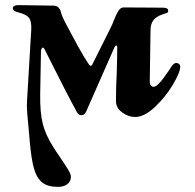

<svg xmlns="http://www.w3.org/2000/svg" viewBox="-20 -443 762 750"><path d="M96 107 93 72Q85 -6 85 -33L86 -56L102 -326Q104 -359 93.5 -373Q83 -387 50 -395Q30 -400 30 -411Q30 -417 36 -420Q42 -423 51 -423L188 -421Q201 -421 208 -414Q215 -407 217 -399Q221 -381 238 -349Q259 -309 282.5 -266Q306 -223 328 -190Q331 -186 334.5 -186Q338 -186 340 -190L413 -336Q420 -350 424 -362Q434 -387 442.5 -400.5Q451 -414 463 -414L617 -413Q637 -413 637 -401Q637 -395 633 -393Q629 -391 623.5 -389.5Q618 -388 615 -387Q589 -378 578.5 -363Q568 -348 568 -326L565 -125Q565 -104 581 -104Q597 -104 640 -168Q641 -170 650 -183.5Q659 -197 669 -197Q675 -197 679.5 -193Q684 -189 684 -183Q684 -160 654.5 -111Q625 -62 584 -24Q543 14 508 14Q481 14 457 -4Q433 -22 433 -48Q433 -106 436 -157Q438 -225 438 -258Q438 -265 434 -265Q430 -265 427 -258L316 -6Q310 7 298 7Q287 7 281 -4Q243 -73 178 -203L154 -251Q151 -257 147 -257Q145 -257 142.5 -252.5Q140 -248 140 -242L137 -75Q136 -3 147 40.5Q158 84 188 131Q195 143 213 169Q235 201 246 219.5Q257 238 257 247Q257 266 243 276.5Q229 287 206 287Q166 287 144.5 269.5Q123 252 112.5 214.5Q102 177 96 107Z"/></svg>

Font: EB Garamond ExtraBold
Style: Regular
Weight: 800
Designer: Georg Duffner and Octavio Pardo
Foundry: Georg Duffner
Version: Version 1.000